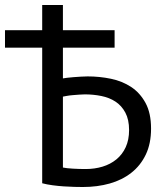

<svg xmlns="http://www.w3.org/2000/svg" viewBox="-20 -741 659 769"><path d="M0 -620H149V-721H232V-620H439V-550H232V-427Q237 -428 249 -429.5Q261 -431 275 -432Q289 -433 304 -434Q319 -435 331 -435Q379 -435 424.5 -425.5Q470 -416 505.5 -392.5Q541 -369 563 -328.5Q585 -288 585 -226Q585 -166 564 -122Q543 -78 506 -49Q469 -20 419.5 -6Q370 8 312 8Q298 8 278 7.5Q258 7 235.5 5.5Q213 4 190.5 1Q168 -2 149 -7V-550H0ZM323 -64Q359 -64 390.5 -73.5Q422 -83 446 -102.5Q470 -122 483.5 -151.5Q497 -181 497 -220Q497 -262 482 -290Q467 -318 442.5 -334Q418 -350 386 -356.5Q354 -363 320 -363Q311 -363 298 -362Q285 -361 272 -360Q259 -359 248 -357Q237 -355 232 -354V-70Q246 -67 272 -65.5Q298 -64 323 -64Z"/></svg>

Font: PT Sans
Style: Regular
Weight: 400
Version: Version 2.003W OFL; ttfautohint (v1.6)